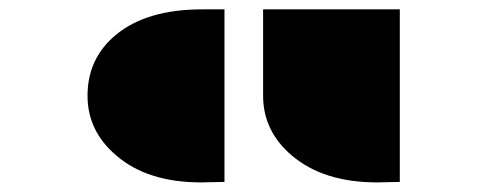

<svg xmlns="http://www.w3.org/2000/svg" viewBox="-20 -746 1036 408"><path d="M539.1 -726.1H829.6V-359.4L781.2 -358.4Q667 -358.4 599.6 -416Q539.1 -467.8 539.1 -542.5ZM407.2 -358.4Q293 -358.4 226.6 -416Q166 -467.8 166 -542.5Q166 -623 227.5 -672.9Q292.5 -726.1 409.7 -726.1H457V-359.4Z"/></svg>

Font: Plaster
Style: Regular
Weight: 400
Designer: Eben Sorkin
Foundry: Eben Sorkin
Version: Version 1.007